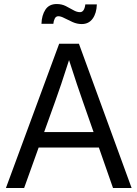

<svg xmlns="http://www.w3.org/2000/svg" viewBox="-20 -948 693 968"><path d="M9.8 0 278.3 -727.5H377.9L643.6 0H549.8L478.5 -204.1H174.8L101.6 0ZM202.6 -282.2H451.7L397 -438.5Q383.3 -477.1 367.4 -524.7Q351.6 -572.3 328.1 -645Q304.7 -572.3 288.8 -524.7Q272.9 -477.1 258.8 -438.5ZM392.1 -826.7Q368.7 -826.7 346.2 -836.7Q323.7 -846.7 305.2 -856.4Q286.6 -866.2 274.4 -866.2Q261.7 -866.2 255.9 -854Q250 -841.8 249 -828.1H189Q190.4 -871.1 209 -899.4Q227.5 -927.7 266.1 -927.7Q291 -927.7 311.5 -917.5Q332 -907.2 349.6 -897Q367.2 -886.7 383.3 -886.7Q405.3 -886.7 410.2 -925.8H468.3Q466.8 -880.9 447 -853.8Q427.2 -826.7 392.1 -826.7Z"/></svg>

Font: Inter Display
Style: Regular
Weight: 400
Designer: Rasmus Andersson
Foundry: rsms
Version: Version 4.001;git-9221beed3